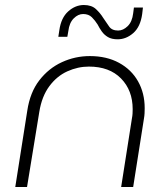

<svg xmlns="http://www.w3.org/2000/svg" viewBox="-20 -747 673 767"><path d="M41 0 89 -305Q100 -378 137 -426Q174 -474 227 -498.5Q280 -523 339 -523Q406 -523 455.5 -496Q505 -469 531.5 -422Q558 -375 558 -315Q558 -305 557.5 -294.5Q557 -284 555 -273L512 0H464L507 -274Q509 -284 509.5 -293Q510 -302 510 -311Q510 -386 463.5 -433.5Q417 -481 335 -481Q291 -481 249 -462Q207 -443 177 -402.5Q147 -362 137 -300L88 0ZM450 -590Q426 -590 411 -599Q396 -608 386.5 -621.5Q377 -635 370 -649Q360 -665 347 -678Q334 -691 312 -691Q292 -691 274.5 -673.5Q257 -656 253 -623L249 -600H213L217 -626Q224 -676 252.5 -701.5Q281 -727 315 -727Q346 -727 363.5 -710.5Q381 -694 392 -676Q405 -657 416 -641Q427 -625 452 -625Q472 -625 490 -642.5Q508 -660 512 -694L515 -717H551L548 -691Q541 -640 512.5 -615Q484 -590 450 -590Z"/></svg>

Font: MuseoModerno Thin ExtraLight
Style: Italic
Weight: 250
Italic angle: -9°
Version: Version 1.003